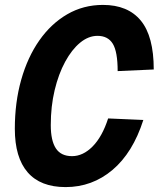

<svg xmlns="http://www.w3.org/2000/svg" viewBox="-20 -746 646 782"><path d="M247.2 16Q144.8 16 92.6 -44.2Q40.4 -104.4 40.4 -221.6Q40.4 -329.2 66.4 -421.2Q92.4 -513.2 140.2 -581.4Q188 -649.6 253.8 -687.8Q319.6 -726 399.2 -726Q501 -726 553.6 -662Q606.2 -598 606.2 -463L459.2 -456.4Q459.2 -535.2 439.5 -567.6Q419.8 -600 377 -600Q340.2 -600 306.3 -572.1Q272.4 -544.2 245.4 -494.5Q218.4 -444.8 202.6 -378.8Q186.8 -312.8 186.8 -236.4Q186.8 -173.2 207.6 -141.6Q228.4 -110 273.4 -110Q318 -110 357.1 -149.4Q396.2 -188.8 420.4 -263.6L563.8 -257.4Q521 -123.8 438.2 -53.9Q355.4 16 247.2 16Z"/></svg>

Font: Geist Mono
Style: Italic
Weight: 400
Italic angle: -12°
Monospace: yes
Designer: Basement.studio, Andrés Briganti, Mateo Zaragoza
Foundry: Basement.studio, Vercel, Andrés Briganti, Guido Ferreyra, Mateo Zaragoza
Version: Version 1.500